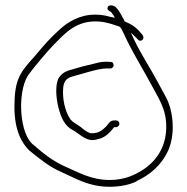

<svg xmlns="http://www.w3.org/2000/svg" viewBox="-20 -715 717 735"><path d="M36 -336C31 -245 49 -182 92 -139C129 -109 169 -76 216 -56L261 -35C301 -16 344 0 399 0C437 0 476 -7 503 -21V-22C554 -45 597 -83 621 -133C653 -197 645 -293 612 -349L586 -397C557 -452 521 -505 493 -564L481 -590L502 -570C508 -564 511 -559 516 -559C524 -559 529 -564 529 -571C529 -576 527 -579 526 -580V-581C506 -605 492 -619 459 -632L457 -633C456 -637 454 -642 451 -645C444 -659 434 -677 424 -687C416 -695 397 -698 393 -689C387 -678 398 -673 407 -668V-666C407 -665 411 -662 414 -657L420 -647L409 -649C402 -650 397 -652 393 -653C377 -657 361 -659 344 -659C285 -659 239 -631 205 -599C168 -565 152 -546 113 -500C66 -447 40 -421 36 -336ZM87 -426C104 -451 165 -523 185 -543C224 -582 266 -633 344 -633C377 -633 399 -626 426 -617C430 -616 435 -614 439 -612C445 -606 450 -594 454 -586C486 -515 528 -450 563 -384L589 -336C602 -310 614 -281 616 -244C621 -160 582 -103 533 -69C499 -46 458 -26 400 -26C327 -26 278 -57 226 -79C181 -99 143 -130 110 -159C54 -198 45 -359 87 -426ZM110 -154ZM203 -306C213 -265 228 -232 260 -216H261C289 -199 316 -167 356 -183H357C380 -187 402 -208 415 -226L416 -228H424C430 -228 437 -234 437 -240C437 -249 432 -254 424 -254H417C407 -254 399 -249 393 -239C384 -227 367 -211 350 -207L337 -205H326C311 -210 301 -219 290 -228C278 -238 258 -245 247 -262C229 -291 218 -336 222 -380C225 -407 237 -417 260 -423C280 -429 299 -434 320 -440C343 -446 365 -453 392 -453H402C407 -452 415 -458 415 -464C415 -473 411 -478 403 -478C382 -480 362 -478 343 -472C312 -465 281 -457 252 -448C229 -442 216 -433 205 -417C190 -390 195 -339 203 -306Z"/></svg>

Font: Stray Cat
Style: Lt
Weight: 300
Version: Version 1.0